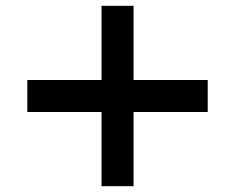

<svg xmlns="http://www.w3.org/2000/svg" viewBox="-20 -640 807 660"><path d="M329 -255H74V-365H329V-620H439V-365H694V-255H439V0H329Z"/></svg>

Font: Oakes Grotesk Bold
Style: Italic
Weight: 700
Italic angle: -8°
Designer: Samuel Oakes
Foundry: Samuel Oakes
Version: Version 1.000;PS 001.000;hotconv 1.0.88;makeotf.lib2.5.64775